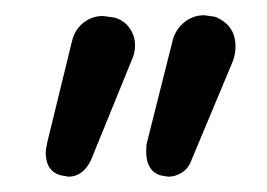

<svg xmlns="http://www.w3.org/2000/svg" viewBox="-20 -667 351 252"><path d="M289.1 -606Q289.1 -596.7 286.1 -587.9L231 -456.1Q227.5 -446.3 219 -440.7Q210.4 -435.1 201.2 -435.1Q199.7 -435.1 189.9 -437Q171.9 -443.4 171.9 -467.8Q171.9 -477.1 172.9 -480L206.1 -611.8Q209.5 -627.4 221.2 -637.2Q232.9 -647 248 -647Q248.5 -647 262.2 -645Q289.1 -634.3 289.1 -606ZM157.2 -607.9Q157.2 -596.7 152.8 -587.9L99.1 -456.1Q88.4 -435.1 69.8 -435.1Q68.8 -435.1 59.1 -437Q40 -442.9 40 -466.8Q40 -470.2 42 -480L74.2 -611.8Q77.6 -627.4 88.9 -636.7Q100.1 -646 115.2 -646Q116.2 -646 129.9 -644Q142.6 -640.6 149.9 -630.4Q157.2 -620.1 157.2 -607.9Z"/></svg>

Font: Aka-Acid-Varela
Style: Regular
Weight: 400
Designer: Joe Prince, Avraham Cornfeld, Cyberella
Foundry: Joe Prince, Avraham Cornfeld, Cyberella
Version: Version 2.000; ttfautohint (v1.5.33-1714) -l 8 -r 50 -G 200 